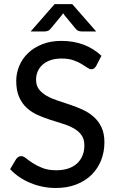

<svg xmlns="http://www.w3.org/2000/svg" viewBox="-20 -930 584 958"><path d="M460 -601Q455 -592.5 449.5 -588.5Q444 -584.5 435.5 -584.5Q426.5 -584.5 415 -592.8Q403.5 -601 386.2 -611.2Q369 -621.5 345 -629.8Q321 -638 287.5 -638Q256 -638 232.2 -629.8Q208.5 -621.5 192.5 -607.2Q176.5 -593 168.2 -573.8Q160 -554.5 160 -532Q160 -503 174.8 -484Q189.5 -465 213.5 -451.5Q237.5 -438 268 -428Q298.5 -418 330.5 -407.2Q362.5 -396.5 393 -382.5Q423.5 -368.5 447.5 -347.2Q471.5 -326 486.2 -295.2Q501 -264.5 501 -220Q501 -172.5 484.8 -131Q468.5 -89.5 437.5 -58.5Q406.5 -27.5 361.2 -9.8Q316 8 258.5 8Q224 8 191.5 1.2Q159 -5.5 130 -17.8Q101 -30 75.8 -47.2Q50.5 -64.5 30.5 -86L61 -137Q65.5 -143 71.8 -147Q78 -151 86 -151Q96.5 -151 110.2 -140Q124 -129 144.2 -115.8Q164.5 -102.5 192.8 -91.5Q221 -80.5 261.5 -80.5Q294.5 -80.5 320.5 -89.2Q346.5 -98 364.2 -114.2Q382 -130.5 391.5 -153.5Q401 -176.5 401 -204.5Q401 -236 386.5 -256Q372 -276 348 -289.5Q324 -303 293.5 -312.5Q263 -322 231 -332.2Q199 -342.5 168.5 -356Q138 -369.5 114 -391.2Q90 -413 75.5 -445.8Q61 -478.5 61 -526.5Q61 -565 76 -601Q91 -637 119.8 -664.8Q148.5 -692.5 190.5 -709.2Q232.5 -726 286.5 -726Q347 -726 397.8 -706.8Q448.5 -687.5 486 -651.5ZM460 -773H389Q382.5 -773 373.5 -775.2Q364.5 -777.5 355.5 -789L301 -855L295 -864L289 -855L234.5 -789Q225.5 -777.5 216.5 -775.2Q207.5 -773 201 -773H133L252.5 -909.5H340.5Z"/></svg>

Font: LatoLatin Medium
Style: Regular
Weight: 500
Designer: Lukasz Dziedzic with Adam Twardoch and Botio Nikoltchev
Foundry: tyPoland Lukasz Dziedzic
Version: Version 2.015; 2015-08-06; http://www.latofonts.com/